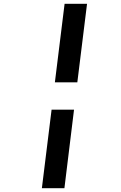

<svg xmlns="http://www.w3.org/2000/svg" viewBox="-20 -870 640 1018"><path d="M271 -433.5 322.5 -850H441.5L390 -433.5ZM202 128 253.5 -288.5H372.5L321.5 128Z"/></svg>

Font: Spline Sans Mono SemiBold
Style: Italic
Weight: 600
Italic angle: -4°
Monospace: yes
Version: Version 1.004